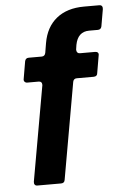

<svg xmlns="http://www.w3.org/2000/svg" viewBox="-54 -802 537 841"><g transform="rotate(-5 214.5 -381.5)"><path d="M197 -14Q195 0 180 0H76Q68 0 64.5 -5Q61 -10 62 -18L136 -436V-438Q136 -453 121 -453H71Q64 -453 59.5 -458Q55 -463 57 -471L70 -547Q73 -561 87 -561H144Q158 -561 161 -576L168 -618Q180 -688 226.5 -725.5Q273 -763 348 -763H415Q423 -763 426.5 -758Q430 -753 429 -745L416 -670Q413 -656 399 -656H361Q311 -656 300 -599L297 -579V-577Q297 -570 301 -565.5Q305 -561 312 -561H379Q387 -561 391 -556.5Q395 -552 393 -544L380 -468Q379 -453 363 -453H289Q275 -453 272 -439Z"/></g></svg>

Font: Open Sauce Two
Style: Bold Italic
Weight: 700
Italic angle: -10°
Designer: Alfredo Marco Pradil
Foundry: Creative Sauce Fz LLC
Version: Version 1.477